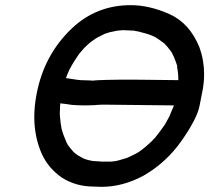

<svg xmlns="http://www.w3.org/2000/svg" viewBox="-20 -718 812 745"><path d="M214 -317Q214 -310 213 -304L212 -274Q215 -236 219 -218L221 -211Q226 -194 233 -178L240 -161H241V-160L243 -156Q253 -142 264 -130L269 -125Q282 -114 297 -107L302 -104Q317 -97 342 -93H345Q352 -92 360 -92Q368 -92 372 -91H411L421 -92Q431 -92 472 -105Q513 -123 525 -133Q546 -148 572 -173V-174L582 -184Q606 -214 620 -235L637 -266Q651 -298 655 -309L379 -312Q351 -311 348 -310L310 -309Q285 -309 259 -311Q234 -315 214 -317ZM672 -407V-408Q672 -434 667 -459L668 -461L663 -476Q657 -494 648 -511H647L648 -512L643 -519Q631 -536 618 -549L610 -555Q582 -576 573 -578H572V-579Q553 -587 516 -596Q502 -598 501 -599L457 -601L435 -599L425 -597Q406 -594 387 -587L385 -586Q372 -580 359 -573L349 -567Q348 -567 347 -565Q332 -557 307 -532L306 -531Q303 -528 300 -524L287 -509L269 -482Q259 -466 250 -449Q240 -428 236 -415Q250 -413 269 -410Q290 -406 325 -406Q336 -406 337 -405Q370 -409 496 -409ZM374 7 345 6Q274 6 220 -29Q169 -64 143 -119Q113 -186 113 -264Q113 -307 122 -353Q151 -506 260 -609Q355 -698 487 -698Q560 -698 638 -663Q716 -628 754 -534Q772 -484 772 -430Q772 -394 764 -357Q764 -355 754 -306Q744 -257 685 -172.5Q626 -88 538 -37Q457 7 374 7Z"/></svg>

Font: Bad Comic
Style: Italic
Weight: 400
Italic angle: -11°
Designer: GGBotNet
Foundry: GGBotNet
Version: 0.95